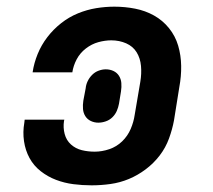

<svg xmlns="http://www.w3.org/2000/svg" viewBox="-20 -548 640 576"><path d="M255 8Q227 8 200 4.5Q173 1 148 -8.5Q123 -18 102 -34.5Q81 -51 68.5 -74Q56 -97 52 -124.5Q48 -152 53 -180L54 -189H173L172 -185Q169 -165 174 -146Q179 -127 193 -114.5Q207 -102 225.5 -97.5Q244 -93 264 -93Q286 -93 308 -100.5Q330 -108 346.5 -124Q363 -140 372 -161Q381 -182 384 -203L401 -303Q405 -327 403 -350Q401 -373 390 -391Q379 -409 358.5 -418Q338 -427 314 -427Q295 -427 275 -421.5Q255 -416 237.5 -402.5Q220 -389 210 -370Q200 -351 197 -331H78V-332Q82 -359 93 -386Q104 -413 122 -436.5Q140 -460 163.5 -478.5Q187 -497 214 -508Q241 -519 268.5 -523.5Q296 -528 323 -528Q355 -528 385.5 -522Q416 -516 442 -501.5Q468 -487 487 -463.5Q506 -440 514.5 -411Q523 -382 523.5 -350.5Q524 -319 518 -287L502 -187Q497 -160 487 -132.5Q477 -105 459 -81.5Q441 -58 417 -40Q393 -22 366.5 -11Q340 0 311.5 4Q283 8 255 8ZM275 -180Q263 -180 252.5 -185Q242 -190 236 -199.5Q230 -209 229 -221Q228 -233 230 -246L237 -283Q238 -294 243 -304.5Q248 -315 256.5 -323.5Q265 -332 276 -336Q287 -340 297 -340Q310 -340 320.5 -335Q331 -330 337 -320.5Q343 -311 344 -299Q345 -287 343 -274L337 -237Q335 -226 330.5 -215.5Q326 -205 317.5 -196.5Q309 -188 297.5 -184Q286 -180 275 -180Z"/></svg>

Font: Iosevka Extended Oblique
Style: Bold
Weight: 700
Width: 7
Italic angle: -9°
Monospace: yes
Designer: Belleve Invis
Foundry: Belleve Invis
Version: Version 32.5.0; ttfautohint (v1.8.4)